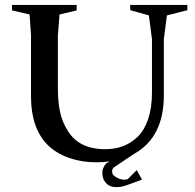

<svg xmlns="http://www.w3.org/2000/svg" viewBox="-20 -661 801 789"><path d="M514.6 -640.6H750V-619.1L666 -597.7L653.3 -501V-269.5Q653.3 -96.2 530.3 -28.3L450.2 25.4Q440.9 31.7 440.7 43Q440.4 54.2 448.2 60.5Q458 69.3 473.9 74.7Q489.7 80.1 504.9 75.2L542 38.1L563.5 77.1L504.9 98.6Q478 108.9 454.6 107.9Q431.2 106.9 418 93.8Q403.8 79.1 401.4 61.3Q398.9 43.5 403.6 31.5Q408.2 19.5 416 10.7L430.7 2Q407.2 5.9 376 5.9Q314.9 5.9 262.5 -12.7Q210 -31.2 174.8 -66.4Q107.4 -135.3 107.4 -264.6V-515.6L101.6 -601.6L29.3 -618.2V-640.6H294.9V-618.2L224.6 -601.6L217.8 -515.6V-300.8Q217.8 -242.7 226.8 -200.9Q235.8 -159.2 257.8 -125Q303.2 -47.9 413.1 -47.9Q452.1 -47.9 485.4 -60.3Q518.6 -72.8 545.9 -99.1Q573.2 -125.5 588.9 -171.9Q604.5 -218.3 604.5 -280.3V-500L591.8 -597.7L515.6 -619.1Z"/></svg>

Font: Comprehension SemiBold
Style: Regular
Weight: 600
Designer: Alfredo Marco Pradil
Foundry: Alfredo Marco Pradil
Version: 1.0